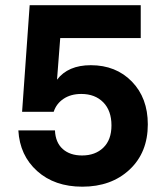

<svg xmlns="http://www.w3.org/2000/svg" viewBox="-20 -700 622 730"><path d="M64 -274.9 92.8 -680.2H515.1V-555.2H209L196.8 -397Q238.8 -452.1 325.2 -452.1Q420.9 -452.1 481.4 -389.9Q542 -327.6 542 -227.1Q542 -120.1 472.7 -55.2Q403.3 9.8 293 9.8Q187.5 9.8 121.3 -49.6Q55.2 -108.9 49.8 -204.1H189Q190.9 -158.2 218.5 -133.5Q246.1 -108.9 292 -108.9Q342.3 -108.9 373 -138.7Q403.8 -168.5 403.8 -223.1Q403.8 -279.3 372.6 -311Q341.3 -342.8 289.1 -342.8Q249.5 -342.8 221.9 -324.5Q194.3 -306.2 184.1 -274.9Z"/></svg>

Font: TASA Orbiter Deck
Style: Bold
Weight: 700
Designer: Weizhong Zhang
Version: Version 1.000;Glyphs 3.1.2 (3151)